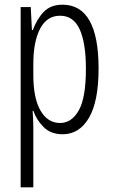

<svg xmlns="http://www.w3.org/2000/svg" viewBox="-20 -562 482 818"><path d="M68 236V-532H111L116 -434H120Q137 -481 166.5 -511.5Q196 -542 246 -542Q400 -542 400 -270Q400 -130 359 -60Q318 10 247 10Q197 10 166.5 -20Q136 -50 122 -90H119Q120 -75 121 -56.5Q122 -38 122 -19V236ZM236 -38Q285 -38 315.5 -91.5Q346 -145 346 -269Q346 -379 319.5 -437Q293 -495 236 -495Q180 -495 151 -440Q122 -385 122 -289V-242Q122 -144 152.5 -91Q183 -38 236 -38Z"/></svg>

Font: Noto Sans ExtraCondensed Light
Style: Regular
Weight: 300
Width: 2
Designer: Monotype Design Team
Foundry: Monotype Imaging Inc.
Version: Version 2.013; ttfautohint (v1.8.4.7-5d5b)